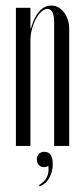

<svg xmlns="http://www.w3.org/2000/svg" viewBox="-20 -523 299 688"><path d="M91 -422Q102 -461 120.5 -482Q139 -503 163 -503Q191 -503 209.5 -478.5Q228 -454 228 -419V0H174V-443Q174 -491 150 -491Q139 -491 128 -481Q117 -471 108.5 -455Q100 -439 94.5 -419Q89 -399 89 -378V0H37V-495H89V-422ZM153 71Q148 76 137 76Q126 76 119 68Q112 60 112 48Q112 36 119.5 28.5Q127 21 139 21Q169 21 169 65Q169 92 157 114Q145 136 122 145L120 140Q160 117 153 71Z"/></svg>

Font: Moniqa Cond Display
Style: Regular
Weight: 400
Width: 3
Designer: Rajesh Rajput
Foundry: Rajesh Rajput
Version: Version 1.000